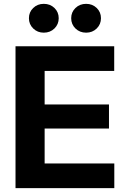

<svg xmlns="http://www.w3.org/2000/svg" viewBox="-20 -965 647 985"><path d="M59.6 0V-727.5H565.9V-601.1H209V-429.2H539.1V-305.7H209V-126.5H566.4V0ZM421.9 -797.4Q389.2 -797.4 367.2 -818.8Q345.2 -840.3 345.2 -871.6Q345.2 -902.8 367.2 -924.1Q389.2 -945.3 421.9 -945.3Q454.1 -945.3 476.1 -924.1Q498 -902.8 498 -871.6Q498 -840.3 476.1 -818.8Q454.1 -797.4 421.9 -797.4ZM204.6 -797.4Q172.4 -797.4 150.4 -818.8Q128.4 -840.3 128.4 -871.6Q128.4 -902.8 150.4 -924.1Q172.4 -945.3 204.6 -945.3Q237.3 -945.3 259.3 -924.1Q281.2 -902.8 281.2 -871.6Q281.2 -840.3 259.3 -818.8Q237.3 -797.4 204.6 -797.4Z"/></svg>

Font: Inter 24pt
Style: Bold
Weight: 700
Designer: Rasmus Andersson
Foundry: rsms
Version: Version 4.001;git-66647c0bb